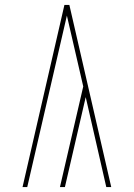

<svg xmlns="http://www.w3.org/2000/svg" viewBox="-20 -755 540 775"><path d="M429 0H409L326 -363L242 0H222L316 -406L250 -692L90 0H71L240 -735H260Z"/></svg>

Font: Iosevka Thin
Style: Regular
Weight: 100
Monospace: yes
Designer: Belleve Invis
Foundry: Belleve Invis
Version: Version 32.5.0; ttfautohint (v1.8.4)